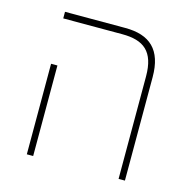

<svg xmlns="http://www.w3.org/2000/svg" viewBox="-90 -672 747 760"><g transform="rotate(15 283.0 -292.0)"><path d="M461 0H487V-424C487 -536 433 -584 332 -584H85V-557H327C415 -557 461 -522 461 -420ZM85 0H111V-371H85Z"/></g></svg>

Font: Noto Sans Hebrew SemiCondensed Thin
Style: Regular
Weight: 100
Width: 4
Designer: Monotype Design Team
Foundry: Monotype Imaging Inc.
Version: Version 2.004